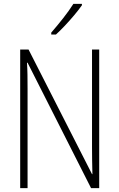

<svg xmlns="http://www.w3.org/2000/svg" viewBox="-20 -969 615 989"><path d="M491 0H449L122 -646H119Q121 -616 121.5 -584.5Q122 -553 122 -512V0H84V-714H127L454 -72H456Q455 -108 454.5 -146Q454 -184 454 -211V-714H491ZM402 -942Q386 -919 362.5 -891Q339 -863 314 -836.5Q289 -810 268 -791H244V-801Q276 -838 305.5 -875.5Q335 -913 358 -949H402Z"/></svg>

Font: Noto Sans Khmer Condensed ExtraLight
Style: Regular
Weight: 200
Width: 3
Designer: Danh Hong and the Monotype Design Team
Foundry: Monotype Imaging Inc.
Version: Version 2.004; ttfautohint (v1.8.4.7-5d5b)